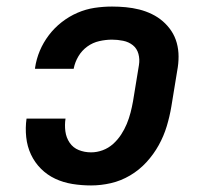

<svg xmlns="http://www.w3.org/2000/svg" viewBox="-20 -558 640 586"><path d="M258 8Q229 8 201 3.5Q173 -1 148.5 -12.5Q124 -24 105 -43Q86 -62 74.5 -86.5Q63 -111 60 -139.5Q57 -168 61 -196H180Q177 -177 179.5 -157.5Q182 -138 192.5 -122.5Q203 -107 220.5 -100Q238 -93 258 -93Q276 -93 293.5 -99.5Q311 -106 325 -118.5Q339 -131 349.5 -147Q360 -163 367 -180Q374 -197 378.5 -214.5Q383 -232 386 -249L404 -359Q407 -377 402.5 -393.5Q398 -410 385.5 -420Q373 -430 356 -433.5Q339 -437 322 -437Q303 -437 283 -432.5Q263 -428 246.5 -416Q230 -404 219.5 -386.5Q209 -369 205 -349Q205 -349 205 -348.5Q205 -348 205 -348H86Q87 -348 87 -349Q87 -350 87 -351Q91 -378 101.5 -403Q112 -428 129 -450.5Q146 -473 168.5 -490.5Q191 -508 216.5 -519Q242 -530 268.5 -534Q295 -538 322 -538Q343 -538 364 -536Q385 -534 405 -529Q425 -524 443.5 -515Q462 -506 477 -493Q492 -480 503 -463.5Q514 -447 519.5 -427Q525 -407 525 -385.5Q525 -364 521 -343L503 -233Q498 -203 489 -173Q480 -143 464.5 -115Q449 -87 427 -63Q405 -39 377 -22.5Q349 -6 318.5 1Q288 8 258 8Z"/></svg>

Font: Iosevka Curly Slab ExObl
Style: Bold
Weight: 700
Width: 7
Italic angle: -9°
Monospace: yes
Designer: Belleve Invis
Foundry: Belleve Invis
Version: Version 11.0.0; ttfautohint (v1.8.3)